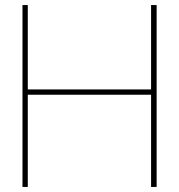

<svg xmlns="http://www.w3.org/2000/svg" viewBox="-20 -740 709 760"><path d="M578 0H600V-720H578V-386H90V-720H69V0H90V-365H578Z"/></svg>

Font: Aspekta 50
Style: Regular
Weight: 50
Designer: Ivo Dolenc
Version: Version 2.000